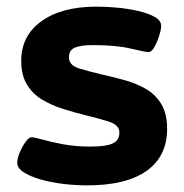

<svg xmlns="http://www.w3.org/2000/svg" viewBox="-20 -551 556 579"><path d="M243 8Q207 8 170 3.5Q133 -1 102 -10Q71 -19 51.5 -31.5Q32 -44 32 -60Q32 -73 39.5 -91Q47 -109 57 -123Q67 -137 75 -137Q84 -137 108.5 -130Q133 -123 170 -116Q207 -109 253 -109Q300 -109 320 -118.5Q340 -128 340 -151Q340 -174 309 -184Q278 -194 236 -204Q204 -212 170.5 -222.5Q137 -233 108 -250Q79 -267 61.5 -295.5Q44 -324 44 -368Q44 -443 105 -487Q166 -531 271 -531Q299 -531 332.5 -528Q366 -525 396.5 -518Q427 -511 446.5 -500Q466 -489 466 -473Q466 -462 460 -443Q454 -424 445.5 -409Q437 -394 428 -394Q418 -394 374 -404.5Q330 -415 261 -415Q224 -415 206 -407.5Q188 -400 188 -378Q188 -354 219 -344.5Q250 -335 293 -325Q325 -318 358.5 -308.5Q392 -299 420.5 -282.5Q449 -266 466.5 -237Q484 -208 484 -163Q484 -80 422.5 -36Q361 8 243 8Z"/></svg>

Font: Asap Expanded
Style: Bold
Weight: 700
Width: 7
Designer: Pablo Cosgaya
Foundry: Omnibus-Type
Version: Version 3.001; ttfautohint (v1.8.4.7-5d5b)